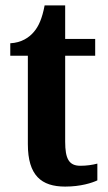

<svg xmlns="http://www.w3.org/2000/svg" viewBox="-20 -680 398 710"><path d="M221 10C279 10 321 -4 340 -13V-75C321 -70 300 -67 277 -67C235 -67 221 -93 221 -156V-474H332V-536H221V-660H145C136 -612 123 -583 106 -563C88 -541 59 -522 18 -520V-474H83V-147C83 -31 133 10 221 10Z"/></svg>

Font: Noto Serif Devanagari Condensed
Style: Bold
Weight: 700
Width: 3
Designer: Universal Thirst, Indian Type Foundry and the Monotype Design Team
Foundry: Monotype Imaging Inc.
Version: Version 2.004